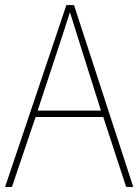

<svg xmlns="http://www.w3.org/2000/svg" viewBox="-20 -786 544 755"><path d="M476 -51 386 -326H120L27 -51H0L241 -766H271L504 -51ZM282 -652Q276 -672 269.5 -692Q263 -712 255 -738Q248 -716 241 -694.5Q234 -673 227 -651L128 -351H377Z"/></svg>

Font: Noto Sans Tamil UI SemiCondensed Thin
Style: Regular
Weight: 100
Width: 4
Designer: Jelle Bosma - Monotype Design Team
Foundry: Monotype Imaging Inc.
Version: Version 2.004; ttfautohint (v1.8.4.7-5d5b)